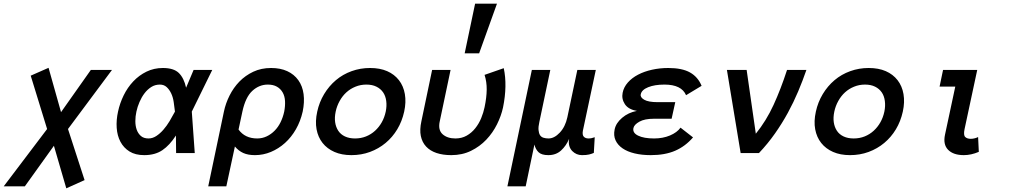

<svg xmlns="http://www.w3.org/2000/svg" viewBox="-110 -838 5589 1051"><path d="M252.9 192.9 185.1 -40 25.9 182.1H-89.8L147.9 -131.8L58.1 -423.8L155.8 -466.8L224.1 -224.1L387.2 -455.1H502.9L262.2 -131.8L353 147.9Z M636.7 -227.1Q630.9 -201.2 630.9 -175Q630.9 -148.9 638.4 -127.9Q646 -106.9 661.4 -93.5Q676.8 -80.1 703.1 -80.1Q725.1 -80.1 745.6 -93.5Q766.1 -106.9 784.4 -127.9Q802.7 -148.9 818.4 -175Q834 -201.2 847.7 -227.1Q844.7 -252.9 840.8 -279.5Q836.9 -306.2 826.9 -327.1Q816.9 -348.1 802 -361.6Q787.1 -375 765.1 -375Q738.8 -375 717.8 -361.6Q696.8 -348.1 680.9 -327.1Q665 -306.2 653.6 -279.5Q642.1 -252.9 636.7 -227.1ZM536.1 -227.1Q545.9 -272.9 566.9 -315.9Q587.9 -358.9 619.4 -392.3Q650.9 -425.8 691.9 -445.8Q732.9 -465.8 781.7 -465.8Q840.8 -465.8 868.9 -438.5Q897 -411.1 908.7 -357.9L949.7 -455.1H1051.8L939.9 -227.1L956.1 0H854L853 -96.2Q818.8 -43 778.8 -15.9Q738.8 11.2 679.7 11.2Q630.9 11.2 598.9 -8.8Q566.9 -28.8 549.3 -62Q531.7 -95.2 528.8 -138.2Q525.9 -181.2 536.1 -227.1Z M1546.9 -227.1Q1534.7 -173.8 1509.8 -130.4Q1484.9 -86.9 1450 -55.4Q1415 -23.9 1372.8 -6.3Q1330.6 11.2 1285.6 11.2Q1247.6 11.2 1221.7 -0.5Q1195.8 -12.2 1175.8 -36.1L1128.9 182.1H1029.8L1115.7 -227.1Q1125 -272 1146.5 -314.9Q1168 -357.9 1200.4 -391.4Q1232.9 -424.8 1276.4 -445.3Q1319.8 -465.8 1374 -465.8Q1424.8 -465.8 1462.4 -448.5Q1500 -431.2 1522.9 -399.2Q1545.9 -367.2 1551.8 -323Q1557.6 -278.8 1546.9 -227.1ZM1445.8 -227.1Q1451.7 -257.8 1450.2 -284.9Q1448.7 -312 1437.3 -332Q1425.8 -352.1 1405.8 -363.5Q1385.7 -375 1356 -375Q1308.6 -375 1271.2 -340.6Q1233.9 -306.2 1216.8 -227.1L1195.8 -128.9Q1231 -80.1 1297.9 -80.1Q1325.7 -80.1 1349.9 -91.6Q1374 -103 1393.3 -122.6Q1412.6 -142.1 1425.8 -168.9Q1439 -195.8 1445.8 -227.1Z M2102.5 -227.1Q2090.8 -173.8 2064.7 -130.4Q2038.6 -86.9 2000.7 -55.4Q1962.9 -23.9 1915.3 -6.3Q1867.7 11.2 1813.5 11.2Q1760.7 11.2 1720.7 -6.3Q1680.7 -23.9 1655.8 -55.4Q1630.9 -86.9 1622.8 -130.4Q1614.7 -173.8 1626.5 -227.1Q1637.7 -278.8 1664.3 -323Q1690.9 -367.2 1728.8 -399.2Q1766.6 -431.2 1814.7 -448.5Q1862.8 -465.8 1915.5 -465.8Q1969.7 -465.8 2009.3 -448.5Q2048.8 -431.2 2073.7 -399.2Q2098.6 -367.2 2106.2 -323Q2113.8 -278.8 2102.5 -227.1ZM2001.5 -227.1Q2007.8 -257.8 2004.2 -285.4Q2000.5 -313 1987.1 -332.5Q1973.6 -352.1 1950.7 -363.5Q1927.7 -375 1895.5 -375Q1863.8 -375 1835.7 -363.5Q1807.6 -352.1 1786.1 -332.5Q1764.6 -313 1749.3 -285.4Q1733.9 -257.8 1727.5 -227.1Q1720.7 -194.8 1724.6 -168.5Q1728.5 -142.1 1741.7 -122.1Q1754.9 -102.1 1778.3 -91.1Q1801.8 -80.1 1833.5 -80.1Q1865.7 -80.1 1893.3 -91.1Q1920.9 -102.1 1942.9 -122.1Q1964.8 -142.1 1979.7 -168.5Q1994.6 -194.8 2001.5 -227.1Z M2360.4 11.2Q2314.5 11.2 2279.5 -0.5Q2244.6 -12.2 2222.7 -35.6Q2200.7 -59.1 2193.6 -93.5Q2186.5 -127.9 2196.8 -174.8L2255.4 -455.1H2356.4L2297.4 -174.8Q2286.6 -127 2312.5 -103.5Q2338.4 -80.1 2382.8 -80.1Q2417.5 -80.1 2444.6 -95.5Q2471.7 -110.8 2491.7 -136Q2511.7 -161.1 2524.2 -191.7Q2536.6 -222.2 2542.5 -251Q2553.7 -304.2 2554.2 -347.2Q2554.7 -390.1 2542.5 -428.2L2647.5 -464.8Q2657.7 -418 2656.7 -364Q2655.8 -310.1 2643.6 -250Q2633.8 -204.1 2610.6 -157.5Q2587.4 -110.8 2552 -73.5Q2516.6 -36.1 2468.5 -12.5Q2420.4 11.2 2360.4 11.2ZM2610.4 -817.9 2512.7 -545.9H2433.6L2490.7 -817.9Z M3005.4 -78.1Q2989.3 -40 2961.4 -14.4Q2933.6 11.2 2891.6 11.2Q2854.5 11.2 2837.9 -4.9Q2821.3 -21 2815.4 -46.9L2767.6 182.1H2667.5L2801.3 -455.1H2902.3L2842.3 -169.9Q2836.4 -144 2837.9 -126.5Q2839.4 -108.9 2845.9 -98.4Q2852.5 -87.9 2865 -84Q2877.4 -80.1 2892.6 -80.1Q2924.3 -80.1 2954.3 -112.1Q2984.4 -144 2995.6 -195.8L3050.3 -455.1H3151.4L3080.6 -122.1Q3076.7 -99.1 3085.7 -89.6Q3094.7 -80.1 3111.3 -80.1Q3128.4 -80.1 3145.5 -86.9L3140.6 -1Q3129.4 3.9 3115 7.6Q3100.6 11.2 3075.7 11.2Q3060.5 11.2 3047.1 5.6Q3033.7 0 3022.7 -11Q3011.7 -22 3006.6 -38.6Q3001.5 -55.2 3005.4 -78.1Z M3298.3 -330.1Q3304.2 -360.8 3326.9 -386.5Q3349.6 -412.1 3383.1 -429.4Q3416.5 -446.8 3459 -456.3Q3501.5 -465.8 3548.3 -465.8Q3623.5 -465.8 3667 -441.4Q3710.4 -417 3730.5 -368.2L3645.5 -316.9Q3620.6 -375 3527.3 -375Q3473.6 -375 3438 -360.6Q3402.3 -346.2 3397.5 -321.8Q3393.6 -305.2 3416.5 -292Q3439.5 -278.8 3490.2 -278.8H3586.4L3566.4 -188H3469.2Q3418.5 -188 3389.9 -171.9Q3361.3 -155.8 3357.4 -137.2Q3351.6 -110.8 3383.1 -95.5Q3414.6 -80.1 3470.2 -80.1Q3518.6 -80.1 3557.4 -96.4Q3596.2 -112.8 3615.2 -139.2L3683.6 -85.9Q3641.6 -37.1 3585.9 -12.9Q3530.3 11.2 3452.1 11.2Q3403.3 11.2 3363.8 1.7Q3324.2 -7.8 3297.9 -25.9Q3271.5 -43.9 3259.5 -70.1Q3247.6 -96.2 3254.4 -128.9Q3261.2 -164.1 3295.4 -193.1Q3329.6 -222.2 3376.5 -231Q3329.6 -238.8 3310.5 -267.8Q3291.5 -296.9 3298.3 -330.1Z M3944.3 0 3869.1 -455.1H3977.1L4027.3 -106Q4084.5 -176.8 4124.3 -263.4Q4164.1 -350.1 4198.2 -455.1H4304.2Q4284.2 -397 4259.3 -337.9Q4234.4 -278.8 4202.9 -220.9Q4171.4 -163.1 4132.3 -107.4Q4093.3 -51.8 4044.4 0Z M4832 -227.1Q4820.3 -173.8 4794.2 -130.4Q4768.1 -86.9 4730.2 -55.4Q4692.4 -23.9 4644.8 -6.3Q4597.2 11.2 4543 11.2Q4490.2 11.2 4450.2 -6.3Q4410.2 -23.9 4385.3 -55.4Q4360.4 -86.9 4352.3 -130.4Q4344.2 -173.8 4356 -227.1Q4367.2 -278.8 4393.8 -323Q4420.4 -367.2 4458.3 -399.2Q4496.1 -431.2 4544.2 -448.5Q4592.3 -465.8 4645 -465.8Q4699.2 -465.8 4738.8 -448.5Q4778.3 -431.2 4803.2 -399.2Q4828.1 -367.2 4835.7 -323Q4843.3 -278.8 4832 -227.1ZM4731 -227.1Q4737.3 -257.8 4733.6 -285.4Q4730 -313 4716.6 -332.5Q4703.1 -352.1 4680.2 -363.5Q4657.2 -375 4625 -375Q4593.3 -375 4565.2 -363.5Q4537.1 -352.1 4515.6 -332.5Q4494.1 -313 4478.8 -285.4Q4463.4 -257.8 4457 -227.1Q4450.2 -194.8 4454.1 -168.5Q4458 -142.1 4471.2 -122.1Q4484.4 -102.1 4507.8 -91.1Q4531.2 -80.1 4563 -80.1Q4595.2 -80.1 4622.8 -91.1Q4650.4 -102.1 4672.4 -122.1Q4694.3 -142.1 4709.2 -168.5Q4724.1 -194.8 4731 -227.1Z M5248 -6.8Q5206.1 11.2 5166 11.2Q5108.9 11.2 5080.1 -17.8Q5051.3 -46.9 5063 -101.1L5119.1 -363.8H5033.2L5052.2 -455.1H5239.3L5169.9 -130.9Q5163.1 -98.1 5173.6 -88.1Q5184.1 -78.1 5204.1 -78.1Q5214.8 -78.1 5226.1 -81.1Q5237.3 -84 5244.1 -87.9Z"/></svg>

Font: Anonymous Pro
Style: Bold Italic
Weight: 700
Italic angle: -12°
Monospace: yes
Designer: Mark Simonson
Version: Version 1.003